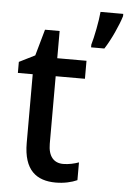

<svg xmlns="http://www.w3.org/2000/svg" viewBox="-54 -800 568 850"><g transform="rotate(5 229.5 -375.0)"><path d="M459 -750V-760H358C355 -721 340 -645 330 -612V-600H389C417 -643 447 -710 459 -750ZM252 -75C210 -75 185 -103 185 -159V-459H315V-539H185V-660H120L87 -543L17 -508V-459H83V-154C83 -32 141 10 226 10C263 10 297 2 321 -9V-88C302 -81 276 -75 252 -75Z"/></g></svg>

Font: Noto Sans Thai Looped SemiCondensed Medium
Style: Regular
Weight: 500
Width: 4
Designer: Sasikarn Vongin, Ben Mitchell
Foundry: The Fontpad Ltd
Version: Version 1.001